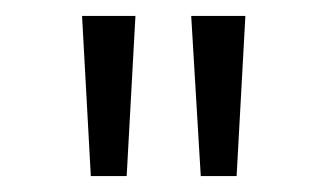

<svg xmlns="http://www.w3.org/2000/svg" viewBox="-20 -765 411 241"><path d="M83 -745H150L139 -544H94ZM288 -745 277 -544H232L220 -745Z"/></svg>

Font: BLUETTI 2.0 Extralight
Style: Roman
Weight: 200
Designer: Stijn de Vries
Foundry: tokotype
Version: Version 2.005;October 31, 2023;FontCreator 14.0.0.2814 64-bi